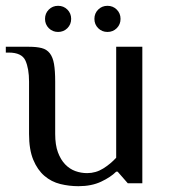

<svg xmlns="http://www.w3.org/2000/svg" viewBox="-27 -631 582 661"><path d="M463 0H413L378 -40H373Q354 -21 321 -5.5Q288 10 243 10Q211 10 180.5 2.5Q150 -5 126 -25.5Q102 -46 87.5 -81Q73 -116 73 -170V-350Q73 -395 60.5 -422.5Q48 -450 3 -450H-7V-470H73Q99 -470 116.5 -465.5Q134 -461 144.5 -447.5Q155 -434 159 -410.5Q163 -387 163 -350V-170Q163 -132 172.5 -106.5Q182 -81 197.5 -65Q213 -49 232.5 -42Q252 -35 273 -35Q303 -35 328.5 -51Q354 -67 373 -88V-470H463ZM388 -566Q388 -547 375 -534Q362 -521 343 -521Q324 -521 311 -534Q298 -547 298 -566Q298 -585 311 -598Q324 -611 343 -611Q362 -611 375 -598Q388 -585 388 -566ZM218 -566Q218 -547 205 -534Q192 -521 173 -521Q154 -521 141 -534Q128 -547 128 -566Q128 -585 141 -598Q154 -611 173 -611Q192 -611 205 -598Q218 -585 218 -566Z"/></svg>

Font: Philosopher
Style: Regular
Weight: 400
Designer: Jovanny Lemonad
Foundry: Jovanny Lemonad
Version: Version 1.000